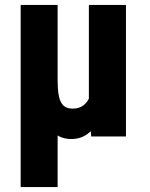

<svg xmlns="http://www.w3.org/2000/svg" viewBox="-20 -548 601 771"><path d="M336.9 -528.3H485.8V0H346.2L336.9 -122.1ZM354.5 -245.6 413.1 -246.6Q413.1 -190.9 403.6 -144Q394 -97.2 375.5 -62.5Q356.9 -27.8 329.6 -8.8Q302.2 10.3 266.1 10.3Q237.8 10.3 215.6 -1.5Q193.4 -13.2 176.5 -37.8Q159.7 -62.5 147.5 -101.6L134.3 -225.6H211.4Q211.4 -190.4 215.3 -168.2Q219.2 -146 227.1 -133.8Q234.9 -121.6 246.1 -116.7Q257.3 -111.8 272 -111.8Q294.4 -111.8 310.3 -121.8Q326.2 -131.8 335.9 -149.9Q345.7 -168 350.1 -192.4Q354.5 -216.8 354.5 -245.6ZM63 -528.3H211.4V203.1H63Z"/></svg>

Font: Roboto Condensed ExtraBold
Style: Regular
Weight: 800
Designer: Christian Robertson
Foundry: Google
Version: Version 3.008; 2023